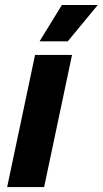

<svg xmlns="http://www.w3.org/2000/svg" viewBox="-20 -759 417 779"><path d="M9 0 122.2 -536H272.2L159 0ZM140.6 -591.4 231 -738.6H376.6L255 -591.4Z"/></svg>

Font: Geist
Style: Italic
Weight: 400
Italic angle: -12°
Designer: Basement.studio, Andrés Briganti, Mateo Zaragoza
Foundry: Basement.studio, Vercel, Andrés Briganti, Guido Ferreyra, Mateo Zaragoza
Version: Version 1.500